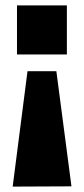

<svg xmlns="http://www.w3.org/2000/svg" viewBox="-20 -512 312 712"><path d="M43 -310V-492H228V-310ZM82 -248H189L245 179L27 180Z"/></svg>

Font: wassup Sans
Style: Black
Weight: 900
Version: Version 2.001